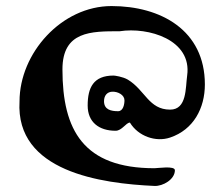

<svg xmlns="http://www.w3.org/2000/svg" viewBox="-20 -674 740 634"><path d="M350.5 -371.2C370 -372 391 -360.1 391 -342.8C391 -328.9 386.6 -306.8 370 -306.8C346.7 -306.8 323.5 -311.8 323.5 -339.8C323.5 -358.6 334 -370.5 350.5 -371.2ZM402.2 -411C385.7 -420.8 358.7 -424.5 355 -424.5C288.6 -424.5 269.5 -384.8 269.5 -325.5C269.5 -270.1 307.5 -242.2 361.7 -242.2C382.7 -242.2 396.1 -269.2 409 -269.2C436.5 -224 494.4 -203.8 541.7 -219.8C619.4 -245.9 656.5 -317.2 656.5 -395.2C656.5 -574.1 511.2 -654 348.2 -654C183.5 -654 44.5 -498.7 44.5 -339C30.7 -107 314.1 -67.9 490 -60C518.2 -58.7 557.5 -81.7 557.5 -111.8C557.5 -127.5 501.1 -118.5 490 -118.5C255.7 -118.5 186.2 -244.1 186.2 -444.8C186.2 -571.6 281.3 -570.8 375.2 -570.8C469.5 -585.5 614.6 -543 598 -424.5C592.3 -384.1 597.6 -312 541.7 -312C471.3 -312 459.2 -376.5 402.2 -411Z"/></svg>

Font: Rocketfuel
Style: Regular
Weight: 400
Designer: Mew Too
Foundry: Cannot Into Space Fonts.
Version: Version 0.27